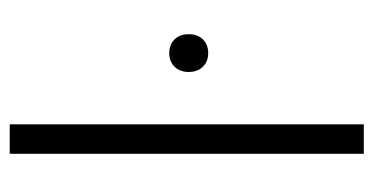

<svg xmlns="http://www.w3.org/2000/svg" viewBox="-202 -548 750 385"><g transform="rotate(-90 172.5 -355.0)"><path d="M57.1 0V-710H116.2V0ZM258.8 -390.1Q275.9 -390.1 286.4 -379.6Q296.9 -369.1 296.9 -351.1Q296.9 -333 286.4 -322.5Q275.9 -312 258.8 -312Q242.2 -312 231.7 -322.8Q221.2 -333.5 221.2 -351.1Q221.2 -368.7 231.7 -379.4Q242.2 -390.1 258.8 -390.1Z"/></g></svg>

Font: LT Hoop Light
Style: Regular
Weight: 300
Designer: Daniel Lyons
Foundry: LyonsType
Version: Version 1.000